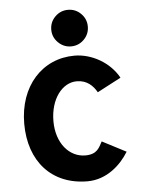

<svg xmlns="http://www.w3.org/2000/svg" viewBox="-54 -782 618 838"><g transform="rotate(-5 255.5 -362.5)"><path d="M195.3 -658.7C195.3 -636.7 203.1 -618.2 218.8 -602.5C234.4 -586.9 253.4 -578.6 275.4 -578.6C297.4 -578.6 316.4 -586.4 332 -602.1C347.7 -617.7 355.5 -636.7 355.5 -658.7C355.5 -680.7 347.7 -699.7 332 -715.3C316.4 -731 297.4 -738.8 275.4 -738.8C253.4 -738.8 234.4 -731 218.8 -715.3C203.1 -699.7 195.3 -680.7 195.3 -658.7ZM374 -369.1 478 -423.8C439.9 -493.2 360.8 -537.1 286.1 -537.1C145 -537.1 42 -425.3 42 -259.8C42 -94.7 139.2 14.2 295.9 14.2C379.9 14.2 442.9 -43.9 476.6 -99.6L372.1 -153.8C357.9 -127.9 348.1 -99.1 295.9 -99.1C226.1 -99.1 169.9 -163.1 169.9 -259.8C169.9 -356.9 222.7 -424.8 286.1 -424.8C331.1 -424.8 356.9 -398.9 374 -369.1Z"/></g></svg>

Font: Tuffy
Style: Bold
Weight: 700
Designer: Thatcher Ulrich, Karoly Barta, Michael Everson
Version: Version 001.270